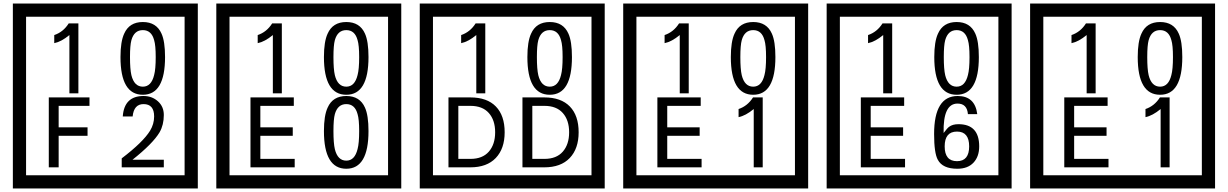

<svg xmlns="http://www.w3.org/2000/svg" viewBox="-20 -980 6970 1090"><path d="M1103 90H53V-960H1103ZM1028 15V-885H128V15ZM425 -450H374V-781Q328 -743 288 -735V-781Q339 -798 370 -847H425ZM917 -656Q917 -442 791 -442Q664 -442 664 -656Q664 -744 685 -789Q714 -855 791 -855Q868 -855 897 -789Q917 -745 917 -656ZM864 -656Q864 -723 855 -752Q840 -809 791 -809Q742 -809 726 -752Q718 -723 718 -656Q718 -587 726 -553Q742 -488 791 -488Q839 -488 855 -554Q864 -587 864 -656ZM488 -379H313V-257H477V-209H313V-30H257V-427H488ZM910 -30H671V-81Q792 -173 832 -238Q855 -276 855 -319Q855 -389 795 -389Q740 -389 733 -319H677Q685 -435 795 -435Q843 -435 876.5 -405Q910 -375 910 -327Q910 -271 886 -229Q848 -165 732 -73H910Z M2258 90H1208V-960H2258ZM2183 15V-885H1283V15ZM1580 -450H1529V-781Q1483 -743 1443 -735V-781Q1494 -798 1525 -847H1580ZM2072 -656Q2072 -442 1946 -442Q1819 -442 1819 -656Q1819 -744 1840 -789Q1869 -855 1946 -855Q2023 -855 2052 -789Q2072 -745 2072 -656ZM2019 -656Q2019 -723 2010 -752Q1995 -809 1946 -809Q1897 -809 1881 -752Q1873 -723 1873 -656Q1873 -587 1881 -553Q1897 -488 1946 -488Q1994 -488 2010 -554Q2019 -587 2019 -656ZM1653 -30H1402V-427H1648V-379H1458V-257H1642V-209H1458V-78H1653ZM2072 -236Q2072 -22 1946 -22Q1819 -22 1819 -236Q1819 -324 1840 -369Q1869 -435 1946 -435Q2023 -435 2052 -369Q2072 -325 2072 -236ZM2019 -236Q2019 -303 2010 -332Q1995 -389 1946 -389Q1897 -389 1881 -332Q1873 -303 1873 -236Q1873 -167 1881 -133Q1897 -68 1946 -68Q1994 -68 2010 -134Q2019 -167 2019 -236Z M3413 90H2363V-960H3413ZM3338 15V-885H2438V15ZM2735 -450H2684V-781Q2638 -743 2598 -735V-781Q2649 -798 2680 -847H2735ZM3227 -656Q3227 -442 3101 -442Q2974 -442 2974 -656Q2974 -744 2995 -789Q3024 -855 3101 -855Q3178 -855 3207 -789Q3227 -745 3227 -656ZM3174 -656Q3174 -723 3165 -752Q3150 -809 3101 -809Q3052 -809 3036 -752Q3028 -723 3028 -656Q3028 -587 3036 -553Q3052 -488 3101 -488Q3149 -488 3165 -554Q3174 -587 3174 -656ZM2845 -229Q2845 -136 2794.5 -83Q2744 -30 2650 -30H2526V-427H2650Q2745 -427 2795 -375.5Q2845 -324 2845 -229ZM2791 -229Q2791 -298 2755 -338.5Q2719 -379 2651 -379H2582V-78H2651Q2719 -78 2755 -119Q2791 -160 2791 -229ZM3265 -229Q3265 -136 3214.5 -83Q3164 -30 3070 -30H2946V-427H3070Q3165 -427 3215 -375.5Q3265 -324 3265 -229ZM3211 -229Q3211 -298 3175 -338.5Q3139 -379 3071 -379H3002V-78H3071Q3139 -78 3175 -119Q3211 -160 3211 -229Z M4568 90H3518V-960H4568ZM4493 15V-885H3593V15ZM3890 -450H3839V-781Q3793 -743 3753 -735V-781Q3804 -798 3835 -847H3890ZM4382 -656Q4382 -442 4256 -442Q4129 -442 4129 -656Q4129 -744 4150 -789Q4179 -855 4256 -855Q4333 -855 4362 -789Q4382 -745 4382 -656ZM4329 -656Q4329 -723 4320 -752Q4305 -809 4256 -809Q4207 -809 4191 -752Q4183 -723 4183 -656Q4183 -587 4191 -553Q4207 -488 4256 -488Q4304 -488 4320 -554Q4329 -587 4329 -656ZM3963 -30H3712V-427H3958V-379H3768V-257H3952V-209H3768V-78H3963ZM4310 -30H4259V-361Q4213 -323 4173 -315V-361Q4224 -378 4255 -427H4310Z M5723 90H4673V-960H5723ZM5648 15V-885H4748V15ZM5045 -450H4994V-781Q4948 -743 4908 -735V-781Q4959 -798 4990 -847H5045ZM5537 -656Q5537 -442 5411 -442Q5284 -442 5284 -656Q5284 -744 5305 -789Q5334 -855 5411 -855Q5488 -855 5517 -789Q5537 -745 5537 -656ZM5484 -656Q5484 -723 5475 -752Q5460 -809 5411 -809Q5362 -809 5346 -752Q5338 -723 5338 -656Q5338 -587 5346 -553Q5362 -488 5411 -488Q5459 -488 5475 -554Q5484 -587 5484 -656ZM5118 -30H4867V-427H5113V-379H4923V-257H5107V-209H4923V-78H5118ZM5539 -149Q5539 -91 5506.5 -56.5Q5474 -22 5415 -22Q5331 -22 5304 -73Q5283 -111 5283 -219Q5283 -435 5417 -435Q5515 -435 5528 -332H5475Q5470 -392 5416 -392Q5333 -392 5337 -225Q5358 -253 5368 -260Q5388 -275 5421 -275Q5539 -275 5539 -149ZM5482 -149Q5482 -233 5413 -233Q5343 -233 5343 -149Q5343 -65 5413 -65Q5482 -65 5482 -149Z M6878 90H5828V-960H6878ZM6803 15V-885H5903V15ZM6200 -450H6149V-781Q6103 -743 6063 -735V-781Q6114 -798 6145 -847H6200ZM6692 -656Q6692 -442 6566 -442Q6439 -442 6439 -656Q6439 -744 6460 -789Q6489 -855 6566 -855Q6643 -855 6672 -789Q6692 -745 6692 -656ZM6639 -656Q6639 -723 6630 -752Q6615 -809 6566 -809Q6517 -809 6501 -752Q6493 -723 6493 -656Q6493 -587 6501 -553Q6517 -488 6566 -488Q6614 -488 6630 -554Q6639 -587 6639 -656ZM6273 -30H6022V-427H6268V-379H6078V-257H6262V-209H6078V-78H6273ZM6620 -30H6569V-361Q6523 -323 6483 -315V-361Q6534 -378 6565 -427H6620Z"/></svg>

Font: Unicode BMP Fallback SIL
Style: Regular
Weight: 400
Foundry: NRSI, SIL International
Version: Version 5.1 Based on Unicode 5.1